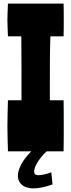

<svg xmlns="http://www.w3.org/2000/svg" viewBox="-20 -838 395 1063"><path d="M264 116C239 126 210 132 191 132C176 132 169 125 169 111C169 84 198 37 238 0H332C333 -47 333 -94 333 -141C333 -189 333 -235 332 -283H256V-360C256 -466 256 -548 259 -637H332C333 -667 333 -697 333 -727C333 -758 333 -788 332 -818H24C23 -789 21 -758 21 -727C21 -697 23 -667 24 -637H98C98 -587 99 -530 99 -445V-283H24C23 -235 21 -189 21 -141C21 -94 23 -47 24 0H153C106 47 79 97 79 135C79 178 112 205 165 205C192 205 228 198 271 183Z"/></svg>

Font: Ranchers
Style: Regular
Weight: 400
Designer: Pablo Impallari, Brenda Gallo
Foundry: Pablo Impallari, Brenda Gallo
Version: Version 1.000